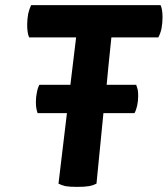

<svg xmlns="http://www.w3.org/2000/svg" viewBox="-20 -731 659 755"><path d="M508.8 -286.1Q515.6 -297.9 519.5 -316.4Q523.4 -335 523.4 -353.5Q523.4 -368.2 521.5 -378.9Q518.6 -389.6 515.6 -397.5Q476.6 -397.5 399.4 -397.5Q403.3 -443.4 418 -584Q463.9 -584 602.5 -584Q610.4 -597.7 615.2 -619.1Q619.1 -640.6 619.1 -663.1Q619.1 -678.7 617.2 -690.4Q615.2 -703.1 611.3 -710.9Q441.4 -710.9 102.5 -710.9Q95.7 -697.3 90.8 -676.8Q86.9 -655.3 86.9 -632.8Q86.9 -617.2 88.9 -604.5Q90.8 -591.8 94.7 -584Q156.2 -584 279.3 -584Q273.4 -537.1 256.8 -397.5Q226.6 -397.5 134.8 -397.5Q127.9 -384.8 125 -367.2Q121.1 -349.6 121.1 -330.1Q121.1 -315.4 123 -304.7Q125 -293.9 127.9 -286.1Q166 -286.1 243.2 -286.1Q234.4 -216.8 210 -8.8Q220.7 -2.9 237.3 1Q254.9 3.9 283.2 3.9Q311.5 3.9 330.1 1Q347.7 -2.9 359.4 -8.8Q368.2 -101.6 386.7 -286.1Q418 -286.1 508.8 -286.1Z"/></svg>

Font: cl
Style: Bold Italic
Weight: 400
Designer: Mitja Miklavcic
Version: Version 7.504; 2011; Build 1022